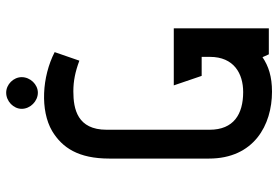

<svg xmlns="http://www.w3.org/2000/svg" viewBox="-156 -712 879 606"><g transform="rotate(-90 283.0 -409.5)"><path d="M293 -729C319 -729 342 -753 342 -780C342 -806 319 -829 293 -829C266 -829 242 -806 242 -780C242 -753 266 -729 293 -729ZM496 0V-300H316L346 -212H406V-186C406 -110 353 -81 295 -81C225 -81 176 -111 176 -187V-512C176 -604 241 -617 297 -617C330 -617 359 -611 394 -598L421 -676C343 -716 237 -722 172 -684C119 -652 85 -601 85 -503V-189C85 -47 191 10 296 10C344 10 377 -1 405 -20L414 0Z"/></g></svg>

Font: Advent Pro
Style: SemiBold
Weight: 600
Designer: Andreas Kalpakidis
Foundry: Andreas Kalpakidis
Version: Version 2.002 2008